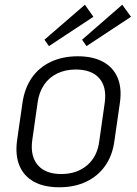

<svg xmlns="http://www.w3.org/2000/svg" viewBox="-20 -785 579 812"><path d="M231 7Q166 7 123.5 -16.5Q81 -40 62.5 -84Q44 -128 52 -190L75 -350Q84 -412 114.5 -456Q145 -500 195 -523.5Q245 -547 309 -547Q373 -547 416 -523.5Q459 -500 477.5 -456Q496 -412 487 -350L464 -190Q456 -128 425 -84Q394 -40 344.5 -16.5Q295 7 231 7ZM239 -49Q305 -49 348.5 -86Q392 -123 400 -189L423 -351Q432 -418 399.5 -454.5Q367 -491 300 -491Q257 -491 222.5 -474.5Q188 -458 166.5 -426.5Q145 -395 139 -351L116 -189Q108 -123 140.5 -86Q173 -49 239 -49ZM375 -714 187 -590 168 -617 339 -765ZM534 -714 346 -590 327 -617 497 -765Z"/></svg>

Font: Pathway Extreme SemiCondensed ExtraLight
Style: Italic
Weight: 250
Width: 4
Italic angle: -8°
Version: Version 1.001;gftools[0.9.26]